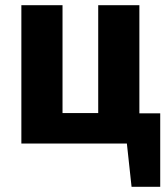

<svg xmlns="http://www.w3.org/2000/svg" viewBox="-20 -551 635 737"><path d="M515 -531H357V-117H220V-531H62V0H467L485 166H595V-116H515Z"/></svg>

Font: Fira Sans
Style: Bold
Weight: 700
Designer: Carrois Corporate & Edenspiekermann AG
Foundry: Carrois Corporate GbR & Edenspiekermann AG
Version: Version 4.203